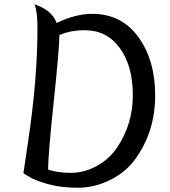

<svg xmlns="http://www.w3.org/2000/svg" viewBox="-20 -867 800 902"><path d="M413 -802Q551 -802 630 -693Q709 -584 709 -419Q709 -251 618 -123Q574 -60 499.5 -22.5Q425 15 345.5 15Q266 15 205.5 -2Q145 -19 118 -36L90 -53Q91 -61 112 -202Q156 -496 156 -735Q156 -814 142 -847Q225 -819 246 -759Q335 -802 413 -802ZM206 -70Q250 -55 313 -55Q376 -55 435 -87.5Q494 -120 530 -174Q604 -283 604 -420Q604 -557 543 -641Q482 -725 379 -725Q310 -725 259 -702Q259 -640 232.5 -390Q206 -140 206 -70Z"/></svg>

Font: Merienda
Style: Regular
Weight: 400
Designer: Eduardo Rodriguez Tunni
Foundry: Eduardo Rodriguez Tunni
Version: Version 1.001